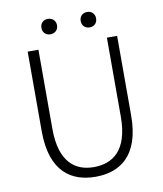

<svg xmlns="http://www.w3.org/2000/svg" viewBox="-96 -965 897 1055"><g transform="rotate(-10 352.5 -437.0)"><path d="M352 13C483 13 602 -55 602 -285V-729H545V-288C545 -98 455 -41 352 -41C251 -41 163 -98 163 -288V-729H103V-285C103 -55 221 13 352 13ZM243 -801C268 -801 287 -818 287 -844C287 -870 268 -887 243 -887C218 -887 200 -870 200 -844C200 -818 218 -801 243 -801ZM462 -801C487 -801 505 -818 505 -844C505 -870 487 -887 462 -887C437 -887 419 -870 419 -844C419 -818 437 -801 462 -801Z"/></g></svg>

Font: Noto Sans JP Light
Style: Regular
Weight: 300
Designer: Ryoko NISHIZUKA (kana & ideographs); Paul D. Hunt (Latin, Greek & Cyrillic); Wenlong ZHANG (bopomofo); Sandoll Communica
Foundry: Adobe Systems Incorporated
Version: Version 1.004;PS 1.004;hotconv 1.0.82;makeotf.lib2.5.63406